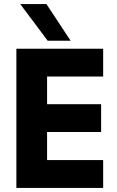

<svg xmlns="http://www.w3.org/2000/svg" viewBox="-20 -918 574 938"><path d="M60 0V-680H484V-544H210V-409H474V-273H210V-136H484V0ZM213 -719 79 -898H207L325 -719Z"/></svg>

Font: Teachers
Style: Bold
Weight: 700
Designer: Alfredo Marco Pradil, Chank Diesel
Version: Version 1.001